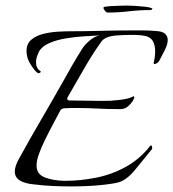

<svg xmlns="http://www.w3.org/2000/svg" viewBox="-20 -656 621 688"><path d="M234 12Q202 12 169 10.5Q136 9 104 5Q33 -1 33 -41Q33 -61 49 -89Q87 -158 127 -226.5Q167 -295 206 -364Q218 -386 237 -419Q256 -452 275 -482Q284 -496 301 -510.5Q318 -525 336 -529Q315 -528 282.5 -526Q250 -524 216.5 -518.5Q183 -513 156.5 -501.5Q130 -490 119 -470Q115 -461 112 -452Q109 -443 109 -434Q109 -411 125 -401Q126 -401 126 -399Q126 -397 122.5 -395Q119 -393 116 -394Q107 -399 94 -418.5Q81 -438 78 -451Q75 -463 75 -473Q75 -499 92 -513.5Q109 -528 135 -534.5Q161 -541 188 -542.5Q215 -544 236 -544Q289 -544 342 -545.5Q395 -547 447 -547Q470 -547 492.5 -547Q515 -547 537 -545Q562 -544 571.5 -535Q581 -526 581 -513Q581 -497 570.5 -476.5Q560 -456 551 -439Q547 -431 538 -427.5Q529 -424 531 -433Q536 -453 536 -473Q536 -491 529.5 -505.5Q523 -520 505 -526Q488 -531 452 -531Q439 -531 425.5 -530.5Q412 -530 398 -529Q358 -526 344 -508Q311 -462 280.5 -408.5Q250 -355 222 -307Q221 -305 221 -302Q221 -296 230 -296Q265 -296 305.5 -295Q346 -294 377 -295Q384 -296 398.5 -297Q413 -298 428.5 -301Q444 -304 452 -308Q457 -311 458 -311Q464 -311 458.5 -299.5Q453 -288 440.5 -276.5Q428 -265 412 -265Q363 -265 329.5 -267Q296 -269 255 -269Q245 -269 234 -269Q223 -269 210 -268Q200 -267 196 -260Q186 -242 178.5 -227Q171 -212 160 -192Q152 -177 140.5 -153.5Q129 -130 120 -105.5Q111 -81 111 -63Q111 -32 140 -20.5Q169 -9 211 -8Q269 -8 325.5 -19.5Q382 -31 431.5 -58.5Q481 -86 518 -133Q520 -135 521 -135Q524 -135 525 -129.5Q526 -124 524 -121Q493 -83 464 -47.5Q435 -12 406 -3Q385 3 338 7.5Q291 12 234 12ZM365 -611Q361 -611 355.5 -618Q350 -625 351 -629L352 -631Q360 -633 376.5 -634Q393 -635 410 -635.5Q427 -636 435 -636Q445 -636 463 -635Q481 -634 498.5 -632Q516 -630 523 -627Q524 -626 525 -626Q526 -626 526 -625Q524 -620 519 -620Q481 -620 442 -615.5Q403 -611 365 -611Z"/></svg>

Font: Italianno
Style: Regular
Weight: 400
Designer: Robert E. Leuschke
Foundry: Robert E. Leuschke
Version: Version 1.100; ttfautohint (v1.8.3)